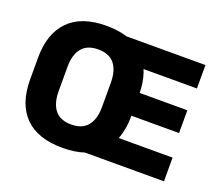

<svg xmlns="http://www.w3.org/2000/svg" viewBox="-113 -816 1136 994"><g transform="rotate(20 455.0 -319.0)"><path d="M316 17Q179 17 108.8 -53.8Q38.5 -124.5 38.5 -259.5V-378.5Q38.5 -511.5 108.8 -583.2Q179 -655 316 -655Q455 -655 525.2 -581.8Q595.5 -508.5 595.5 -378.5V-259.5Q595.5 -127.5 525.2 -55.2Q455 17 316 17ZM317.5 -112Q378 -112 407.5 -148.5Q437 -185 437 -253V-385Q437 -453 407.5 -489.2Q378 -525.5 317.5 -525.5Q257 -525.5 227.5 -489.2Q198 -453 198 -385V-253Q198 -185 227.5 -148.5Q257 -112 317.5 -112ZM410 0V-130.5H870V0ZM513 -261.5V-387H858V-261.5ZM410 -510V-639H866V-510Z"/></g></svg>

Font: Anek Bangla Medium
Style: Bold
Weight: 700
Version: Version 1.003